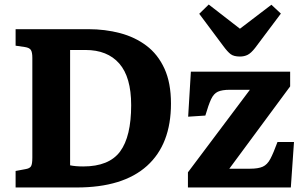

<svg xmlns="http://www.w3.org/2000/svg" viewBox="-20 -829 1347 849"><path d="M49 0V-73L92 -81Q111 -84 117 -93.5Q123 -103 123 -132V-573Q123 -598 116.5 -608Q110 -618 90 -621L49 -627V-700H370Q445 -700 511 -682.5Q577 -665 627.5 -627Q678 -589 707 -526Q736 -463 736 -371Q736 -191 630 -95.5Q524 0 319 0ZM348 -93Q462 -93 511 -159Q560 -225 560 -364Q560 -488 507.5 -548Q455 -608 358 -608H290V-98Q314 -93 348 -93ZM811 0V-67L1085 -432H996Q962 -432 943.5 -423.5Q925 -415 913.5 -390.5Q902 -366 888 -318L812 -313L824 -512H1263V-447L994 -83H1086Q1122 -83 1142 -92Q1162 -101 1175.5 -126.5Q1189 -152 1207 -201H1280L1266 0ZM1041 -579Q1014 -579 1000 -589.5Q986 -600 967 -626L861 -768L903 -809L1041 -702L1180 -808L1222 -769L1108 -617Q1090 -594 1075 -586.5Q1060 -579 1041 -579Z"/></svg>

Font: Literata
Style: Bold
Weight: 700
Designer: Latin by Veronika Burian and Jose Scaglione. Greek by Irene Vlachou. Cyrillic by Vera Evstafieva.
Foundry: TypeTogether
Version: Version 3.103; ttfautohint (v1.8.4.7-5d5b);gftools[0.9.29]